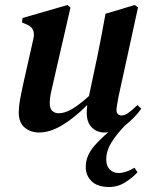

<svg xmlns="http://www.w3.org/2000/svg" viewBox="-20 -516 588 768"><path d="M136 14Q103 14 79 -5.5Q55 -25 55 -66Q55 -89 60 -117Q65 -145 71 -172L114 -363Q123 -404 85 -419L68 -426L70 -444L250 -496L262 -486L193 -186Q187 -161 183 -141Q179 -121 179 -104Q179 -82 189 -72.5Q199 -63 215 -63Q239 -63 267.5 -79.5Q296 -96 336 -132L337 -137L371 -298Q379 -339 387 -379.5Q395 -420 402 -461L519 -496L532 -486L454 -129Q451 -112 448.5 -98Q446 -84 446 -75Q446 -65 452 -59.5Q458 -54 465 -54Q479 -54 493.5 -64.5Q508 -75 530 -96L545 -81Q520 -46 482.5 -16Q445 14 397 14Q368 14 347.5 -6Q327 -26 327 -64Q327 -79 329 -96Q277 -44 228.5 -15Q180 14 136 14ZM323 152Q323 106 359.5 65Q396 24 446 -13H479Q447 20 426 53.5Q405 87 405 122Q405 148 419 162Q433 176 454 176Q470 176 486.5 170Q503 164 518 155L530 173Q511 194 481.5 213Q452 232 416 232Q370 232 346.5 209Q323 186 323 152Z"/></svg>

Font: DeepMind Serif Text
Style: Italic
Weight: 400
Italic angle: -12°
Designer: Frank Grießhammer / Modifications: Colophon Foundry
Foundry: Colophon Foundry
Version: Version 5.003; ttfautohint (v1.8.2)